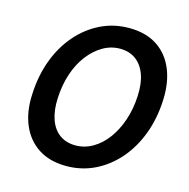

<svg xmlns="http://www.w3.org/2000/svg" viewBox="-106 -815 913 929"><g transform="rotate(15 350.0 -350.0)"><path d="M306 12Q223 12 166 -25Q109 -62 81 -128.5Q53 -195 58 -283Q62 -375 91 -453Q120 -531 170 -589Q220 -647 286 -679.5Q352 -712 429 -712Q513 -712 569.5 -675Q626 -638 653.5 -571.5Q681 -505 677 -417Q673 -325 644 -247Q615 -169 565 -111Q515 -53 449 -20.5Q383 12 306 12ZM323 -96Q369 -96 409.5 -119.5Q450 -143 481 -185Q512 -227 531 -283.5Q550 -340 553 -405Q556 -468 540 -512Q524 -556 491.5 -580Q459 -604 412 -604Q367 -604 326.5 -580.5Q286 -557 254 -515Q222 -473 203.5 -417Q185 -361 182 -295Q179 -233 195 -188Q211 -143 244 -119.5Q277 -96 323 -96Z"/></g></svg>

Font: DM Sans SemiBold
Style: Italic
Weight: 600
Italic angle: -10°
Designer: Colophon Foundry, Jonny Pinhorn
Foundry: Colophon Foundry
Version: Version 4.004;gftools[0.9.30]